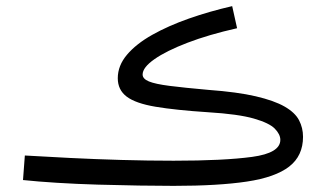

<svg xmlns="http://www.w3.org/2000/svg" viewBox="-20 -591 1058 626"><path d="M546 15Q498 15 433.5 14Q369 13 299.5 11Q230 9 166 5Q102 1 55 -4L61 -84Q128 -80 208.5 -76Q289 -72 375.5 -69.5Q462 -67 546 -67Q710 -67 802 -79.5Q894 -92 894 -135Q894 -153 876 -171.5Q858 -190 807.5 -204.5Q757 -219 659 -225Q552 -232 487 -243Q422 -254 393 -276Q364 -298 364 -336Q364 -377 394 -412.5Q424 -448 476.5 -477.5Q529 -507 596 -530.5Q663 -554 737 -571L753 -499Q660 -478 591 -451.5Q522 -425 483.5 -398Q445 -371 445 -348Q445 -334 465.5 -325.5Q486 -317 533 -311Q580 -305 659 -298Q754 -291 814 -277Q874 -263 908 -243.5Q942 -224 955 -199Q968 -174 968 -145Q968 -83 923 -48Q878 -13 785 1Q692 15 546 15Z"/></svg>

Font: Noto IKEA Arabic
Style: Regular
Weight: 400
Designer: Monotype Design Team
Foundry: Monotype Imaging Inc.
Version: Version 1.200